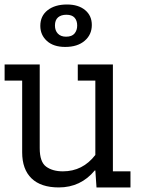

<svg xmlns="http://www.w3.org/2000/svg" viewBox="-33 -821 668 841"><path d="M384.6 -467.9H307.7V-538.5H461.5V-70.5H538.5V0H389.7L384.6 -74.4H382.1Q320.5 0 224.4 0Q146.2 0 105.1 -39.7Q64.1 -79.5 64.1 -153.8V-467.9H-12.8V-538.5H141V-171.8Q141 -111.5 169.2 -91Q197.4 -70.5 242.3 -70.5Q329.5 -70.5 384.6 -142.3ZM143.6 -707.7Q143.6 -751.3 175.6 -776.3Q207.7 -801.3 260.3 -801.3Q310.3 -801.3 339.7 -776.9Q369.2 -752.6 369.2 -711.5Q369.2 -669.2 337.8 -642.3Q306.4 -615.4 252.6 -615.4Q201.3 -615.4 172.4 -641.7Q143.6 -667.9 143.6 -707.7ZM207.7 -709Q207.7 -687.2 220.5 -673.7Q233.3 -660.3 256.4 -660.3Q282.1 -660.3 293.6 -674.4Q305.1 -688.5 305.1 -709Q305.1 -730.8 293.6 -743.6Q282.1 -756.4 257.7 -756.4Q234.6 -756.4 221.2 -744.9Q207.7 -733.3 207.7 -709Z"/></svg>

Font: Slabo 13px
Style: Regular
Weight: 400
Designer: John Hudson
Foundry: Tiro Typeworks Ltd.
Version: Version 1.02 Build 005a